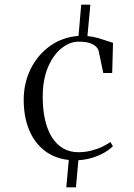

<svg xmlns="http://www.w3.org/2000/svg" viewBox="-20 -672 572 818"><path d="M81 -246.5Q81 -318.5 110.8 -378.5Q140.5 -438.5 193.2 -476.2Q246 -514 314.5 -519L326 -652H365L352.5 -518.5Q376 -516 398 -509.8Q420 -503.5 436.8 -497.5Q453.5 -491.5 461.5 -489.5L458 -361H420L400 -456.5Q399 -461.5 391.8 -470.5Q384.5 -479.5 366.5 -487Q348.5 -494.5 314.5 -494.5Q277.5 -494.5 242.2 -466.5Q207 -438.5 184.5 -385.8Q162 -333 162 -258.5Q162 -205.5 171.8 -162.2Q181.5 -119 200.8 -88Q220 -57 248.5 -40.2Q277 -23.5 314 -23.5Q341.5 -23.5 367.8 -30Q394 -36.5 415.5 -46.8Q437 -57 450.5 -67L461 -49Q445.5 -33.5 422.2 -20.5Q399 -7.5 371 0.8Q343 9 314 10.5L303.5 126H262.5L273 9.5Q212.5 3 169.5 -30.5Q126.5 -64 103.8 -119.2Q81 -174.5 81 -246.5Z"/></svg>

Font: Merriweather 144pt Light
Style: Regular
Weight: 300
Version: Version 2.100